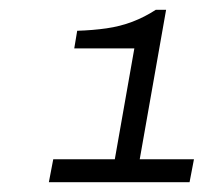

<svg xmlns="http://www.w3.org/2000/svg" viewBox="-20 -813 428 393"><path d="M80 -440 89 -487H215L255 -714H132L138 -750Q170 -751 198 -755Q226 -759 251 -768.5Q276 -778 299 -793H320L266 -487H377L368 -440Z"/></svg>

Font: Archivo Expanded ExtraLight
Style: Italic
Weight: 250
Width: 7
Italic angle: -10°
Designer: Hector Gatti
Foundry: Omnibus-Type
Version: Version 2.001